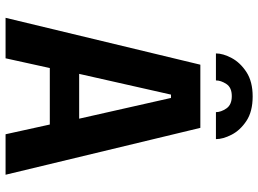

<svg xmlns="http://www.w3.org/2000/svg" viewBox="-139 -789 928 690"><g transform="rotate(90 325.0 -444.0)"><path d="M608 0H462.5L427.5 -159H224.5L189.5 0H44L212.5 -700H439.5ZM320 -594.5 245.5 -264.5H406.5L332 -594.5ZM326.5 -888Q380.5 -888 414.2 -865.8Q448 -843.5 464 -812.5Q480 -781.5 480 -756H383Q383 -774 369.8 -793.5Q356.5 -813 325.5 -813Q294.5 -813 281.8 -793.5Q269 -774 269 -756H172Q172 -781.5 188.5 -812.5Q205 -843.5 239.2 -865.8Q273.5 -888 326.5 -888Z"/></g></svg>

Font: Trispace SemiBold
Style: Regular
Weight: 600
Designer: Tyler Finck
Foundry: Etcetera Type Company
Version: Version 1.210; ttfautohint (v1.8.3)